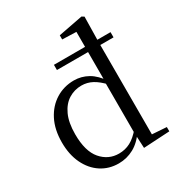

<svg xmlns="http://www.w3.org/2000/svg" viewBox="-190 -935 1009 1079"><g transform="rotate(-30 314.5 -395.0)"><path d="M227.9 -614.1V-647.9H595.2V-614.1ZM136.1 -249.5Q136.1 -139.6 182 -86.1Q227.9 -32.7 296.2 -32.7Q336.4 -32.7 370.6 -50.6Q404.7 -68.5 439.4 -110.2L447.4 -107.1L448.8 -90.8Q412.4 -35.6 366.2 -10.5Q320.1 14.6 267.4 14.6Q204 14.6 154.4 -18Q104.9 -50.6 76.7 -109.5Q48.4 -168.5 48.4 -247Q48.4 -330.7 79.2 -390.6Q109.9 -450.6 162.7 -483.3Q215.6 -516 280.4 -516Q328.3 -516 370.8 -492.3Q413.3 -468.6 450 -413.6H455.5L440.8 -396.7Q405.2 -434.9 372.6 -452.4Q340 -469.9 302.8 -469.9Q256.9 -469.9 219 -446.3Q181.2 -422.7 158.7 -374Q136.1 -325.2 136.1 -249.5ZM602.6 0 433 9.6 428.1 -88.6 427.9 -91.2V-418.7L429.9 -425.7V-745.1L339.3 -748.1V-775.1L497.5 -805.5L512.3 -796.5L509.3 -633.4V-34.2L602.6 -27.8Z"/></g></svg>

Font: Source Han Serif JP VF
Style: Regular
Weight: 250
Designer: Ryoko NISHIZUKA 西塚涼子 (kana & ideographs); Frank Grießhammer (Latin, Greek & Cyrillic); Wenlong ZHANG 张文龙 (bopomofo); San
Foundry: Adobe
Version: Version 2.001;hotconv 1.1.0;makeotfexe 2.6.0